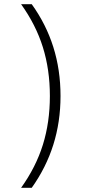

<svg xmlns="http://www.w3.org/2000/svg" viewBox="-20 -790 430 920"><path d="M132 110H81Q152 11 185.5 -96.5Q219 -204 219 -330Q219 -456 185.5 -563.5Q152 -671 81 -770H132Q201 -674 235.5 -564.5Q270 -455 270 -330Q270 -206 235.5 -96.5Q201 13 132 110Z"/></svg>

Font: M PLUS 2 Light
Style: Regular
Weight: 300
Designer: Coji Morishita
Foundry: UNDERFOREST DESIGN
Version: Version 1.001